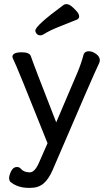

<svg xmlns="http://www.w3.org/2000/svg" viewBox="-20 -739 540 929"><path d="M127 170Q166 170 191 148.5Q216 127 235 83Q433 -379 459 -432Q463 -440 463 -447Q463 -465 445 -478Q427 -491 410 -491Q391 -491 385 -477Q372 -428 353 -384L252 -147Q139 -436 129 -468Q122 -486 85 -486Q40 -486 40 -464L42 -457Q60 -423 210 -46L170 45Q149 95 124 95Q97 95 82 79Q75 69 62 69Q44 69 34 89Q24 109 24 124Q24 132 29 140Q65 170 118 170ZM176 -568Q183 -568 191 -573Q221 -592 264.5 -609Q308 -626 352 -644Q363 -649 363 -659Q363 -671 351.5 -684Q340 -697 327 -708Q314 -719 301 -719Q294 -719 289 -716Q151 -615 151 -591Q151 -583 157.5 -575.5Q164 -568 176 -568Z"/></svg>

Font: LXGW WenKai Mono Medium
Style: Regular
Weight: 500
Monospace: yes
Designer: LXGW / Fontworks Inc.
Foundry: LXGW / Fontworks Inc.
Version: Version 1.520; June 14, 2025